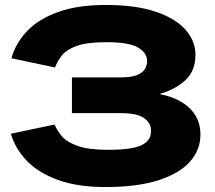

<svg xmlns="http://www.w3.org/2000/svg" viewBox="-20 -742 865 774"><path d="M404 12Q293 12 214 -16.5Q135 -45 88 -94Q41 -143 24 -203L200 -240Q209 -217 229.5 -193Q250 -169 293.5 -153.5Q337 -138 416 -138Q509 -138 549 -156Q589 -174 589 -214Q589 -246 561 -266Q533 -286 464 -286H270V-430H464Q510 -430 533 -439.5Q556 -449 564.5 -464.5Q573 -480 573 -496Q573 -529 536 -550.5Q499 -572 410 -572Q331 -572 289.5 -557Q248 -542 229.5 -518.5Q211 -495 202 -470L26 -507Q43 -568 89 -616.5Q135 -665 214 -693.5Q293 -722 406 -722Q527 -722 607 -695Q687 -668 727.5 -622.5Q768 -577 768 -521Q768 -457 728 -419.5Q688 -382 626 -364V-362Q670 -354 707 -333.5Q744 -313 766 -279.5Q788 -246 788 -199Q788 -138 746 -90.5Q704 -43 619 -15.5Q534 12 404 12Z"/></svg>

Font: Special Gothic Extended Bold
Style: Regular
Weight: 700
Width: 7
Designer: Alistair McCready
Foundry: Monolith
Version: Version 1.000; ttfautohint (v1.8.4.7-5d5b)